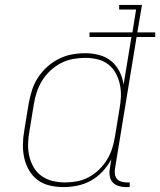

<svg xmlns="http://www.w3.org/2000/svg" viewBox="-20 -755 653 783"><path d="M239 8Q210 8 182.5 1.5Q155 -5 133.5 -21Q112 -37 98.5 -60.5Q85 -84 79 -110.5Q73 -137 73.5 -166Q74 -195 79 -223L97 -333Q102 -360 110.5 -387Q119 -414 134.5 -438Q150 -462 172 -482Q194 -502 220 -515Q246 -528 273 -533Q300 -538 328 -538Q357 -538 385 -530.5Q413 -523 434 -505.5Q455 -488 467.5 -463Q480 -438 484 -410L516 -604H345V-623H520L535 -716H466V-735H559L540 -623H613V-604H537L449 -68Q447 -57 448.5 -45.5Q450 -34 456.5 -26Q463 -18 474 -14.5Q485 -11 496 -11H509V8H493Q478 8 463.5 3.5Q449 -1 439.5 -11.5Q430 -22 427.5 -37.5Q425 -53 428 -68L434 -105Q419 -78 398 -55.5Q377 -33 351 -18.5Q325 -4 296 2Q267 8 239 8ZM245 -11Q269 -11 294 -15.5Q319 -20 342 -32.5Q365 -45 384 -63.5Q403 -82 416.5 -104Q430 -126 437.5 -150Q445 -174 449 -199L467 -309Q472 -335 473 -360.5Q474 -386 469 -410Q464 -434 452.5 -455.5Q441 -477 422 -492Q403 -507 378.5 -513Q354 -519 328 -519Q303 -519 278 -514.5Q253 -510 229.5 -498Q206 -486 186 -467.5Q166 -449 152 -426.5Q138 -404 130 -379.5Q122 -355 118 -330L100 -220Q95 -194 94.5 -168Q94 -142 99.5 -118Q105 -94 117.5 -72.5Q130 -51 150 -37Q170 -23 194.5 -17Q219 -11 245 -11Z"/></svg>

Font: Iosevka Curly Slab ThEx
Style: Italic
Weight: 100
Width: 7
Italic angle: -9°
Monospace: yes
Designer: Belleve Invis
Foundry: Belleve Invis
Version: Version 11.1.0; ttfautohint (v1.8.3)